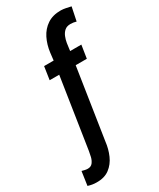

<svg xmlns="http://www.w3.org/2000/svg" viewBox="-316 -835 929 1123"><g transform="rotate(-30 148.5 -273.5)"><path d="M308.6 -528.3 294.9 -440.4H219.7L147 33.2Q141.6 80.6 123.3 122.3Q105 164.1 70.8 189.9Q36.6 215.8 -17.1 214.8Q-31.7 214.8 -45.7 212.4Q-59.6 210 -73.7 205.6L-60.1 112.3Q-50.8 114.7 -40.8 117.2Q-30.8 119.6 -21 119.6Q0.5 119.6 12 104.7Q23.4 89.8 28.3 69.6Q33.2 49.3 35.6 33.2L108.4 -440.4H43.9L57.1 -528.3H121.6L127.4 -578.6Q133.8 -628.9 154.5 -670.7Q175.3 -712.4 212.6 -737.3Q250 -762.2 304.7 -761.7Q321.3 -761.2 337.9 -757.8Q354.5 -754.4 371.1 -750.5L352.1 -658.7Q342.8 -661.6 333 -663.1Q323.2 -664.6 313.5 -664.6Q288.6 -664.6 273.9 -651.9Q259.3 -639.2 251.2 -619.6Q243.2 -600.1 239.7 -578.6L232.9 -528.3Z"/></g></svg>

Font: Roboto Condensed Medium
Style: Italic
Weight: 500
Italic angle: -12°
Designer: Christian Robertson
Foundry: Google
Version: Version 3.0; 2020